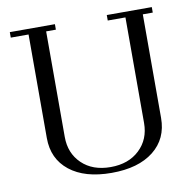

<svg xmlns="http://www.w3.org/2000/svg" viewBox="-79 -783 890 872"><g transform="rotate(-10 365.5 -347.0)"><path d="M22 -676.8V-702.1H230V-676.8H185.1V-189.9Q185.1 -114.7 234.6 -66.9Q284.2 -19 367.2 -19Q450.2 -19 500.5 -66.9Q550.8 -114.7 550.8 -189.9V-676.8H469.2V-702.1H676.8V-676.8H630.9V-199.2Q630.9 -103 560.8 -47.6Q490.7 7.8 367.2 7.8Q243.7 7.8 173.8 -47.6Q104 -103 104 -199.2V-676.8Z"/></g></svg>

Font: Dehuti
Style: Book
Weight: 400
Version: Version 1.2